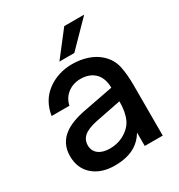

<svg xmlns="http://www.w3.org/2000/svg" viewBox="-182 -884 947 1017"><g transform="rotate(-30 292.0 -376.0)"><path d="M43 -151Q43 -228 103 -272Q148 -305 232 -321L414 -356Q413 -414 383 -445Q350 -478 295 -478Q250 -478 216.5 -452.5Q183 -427 174 -384H65Q79 -472 144 -520Q209 -568 296 -568Q345 -568 388.5 -553.5Q432 -539 462 -511Q502 -474 512.5 -424Q523 -374 523 -309V0H413V-82Q390 -43 355 -21Q305 11 225 11Q143 11 93 -32.5Q43 -76 43 -151ZM327 -98Q376 -123 395.5 -164.5Q415 -206 415 -272L258 -241Q200 -229 174 -205Q153 -184 153 -154Q153 -119 178.5 -99.5Q204 -80 247 -80Q291 -80 327 -98ZM336 -613H245L361 -763H483Z"/></g></svg>

Font: Open Sauce One Medium
Style: Regular
Weight: 500
Designer: Alfredo Marco Pradil
Foundry: Creative Sauce Fz LLC
Version: Version 1.477